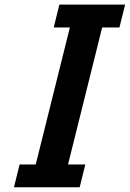

<svg xmlns="http://www.w3.org/2000/svg" viewBox="-20 -793 550 813"><path d="M341.3 -96.7 317.4 0H39.1L63 -96.7H131.3L275.9 -676.8H207.5L231.4 -773.4H509.8L485.8 -676.8H412.6L268.1 -96.7Z"/></svg>

Font: Andika
Style: Bold Italic
Weight: 700
Italic angle: -14°
Designer: Victor Gaultney, Annie Olsen, Julie Remington, Don Collingsworth, Eric Hays, Becca Hirsbrunner
Foundry: SIL International
Version: Version 6.101